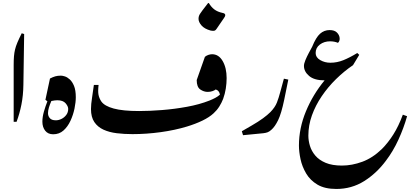

<svg xmlns="http://www.w3.org/2000/svg" viewBox="-20 -883 2750 1264"><path d="M70 -81V-455Q70 -489 72 -512.5Q74 -536 79 -557Q84 -578 94.5 -603Q105 -628 123 -664L139 -659L134 -325Q133 -255 121 -194.5Q109 -134 89 -81Z M330 1Q296 1 277.5 -22.5Q259 -46 259 -82Q259 -113 269 -148Q279 -183 292 -216L279 -226L309 -366Q328 -376 344 -380.5Q360 -385 381 -385Q391 -385 407 -380Q423 -375 439.5 -360Q456 -345 467.5 -317Q479 -289 479 -243Q479 -210 470.5 -168.5Q462 -127 444 -88Q426 -49 398 -24Q370 1 330 1ZM296 -138Q296 -119 308 -105Q320 -91 348 -91Q366 -91 384.5 -100Q403 -109 416 -126Q429 -143 429 -166Q429 -183 412 -203Q395 -223 357 -223Q342 -223 318 -218Q308 -195 302 -175Q296 -155 296 -138Z M852 0Q798 0 748.5 -6Q699 -12 661 -29.5Q623 -47 601 -79.5Q579 -112 579 -165Q579 -196 586 -240Q593 -284 598 -324H629Q624 -282 628.5 -259Q633 -236 647 -215Q668 -185 728.5 -168.5Q789 -152 896 -152Q964 -152 1046.5 -158.5Q1129 -165 1211 -180Q1293 -195 1359 -221Q1379 -229 1397 -238.5Q1415 -248 1428 -260Q1423 -288 1400 -294Q1393 -288 1378.5 -283Q1364 -278 1347 -278Q1322 -278 1298.5 -294Q1275 -310 1275 -356L1329 -509Q1340 -518 1353 -522Q1366 -526 1376 -526Q1420 -526 1446 -481Q1472 -436 1472 -369Q1472 -335 1466.5 -300Q1461 -265 1449 -232Q1439 -206 1423.5 -181.5Q1408 -157 1386 -137Q1358 -111 1312.5 -89Q1267 -67 1211 -50Q1132 -26 1038 -13Q944 0 852 0ZM1384 -680Q1380 -680 1375.5 -680.5Q1371 -681 1366 -682Q1326 -693 1306.5 -715.5Q1287 -738 1287 -759Q1287 -777 1296.5 -791.5Q1306 -806 1313 -815L1350 -863H1355Q1370 -837 1391 -821Q1412 -805 1445 -798Q1463 -795 1463 -783Q1463 -776 1455 -765L1405 -692Q1400 -685 1395.5 -682.5Q1391 -680 1384 -680Z M1580 7 1572 -19 1636 -56Q1681 -82 1711 -104Q1741 -126 1760 -145Q1791 -177 1803 -208Q1815 -239 1825 -277L1849 -365L1878 -359L1851 -226Q1832 -135 1811 -92Q1790 -49 1767 -29Q1754 -17 1742.5 -12.5Q1731 -8 1714 -6Z M2194 361Q2118 361 2070 332.5Q2022 304 1995.5 259Q1969 214 1958.5 165Q1948 116 1948 75Q1948 -39 1994 -150Q2040 -261 2117 -354Q2049 -354 2015 -383Q1981 -412 1981 -449Q1981 -464 1990.5 -487Q2000 -510 2012.5 -533.5Q2025 -557 2035 -575Q2060 -637 2087 -661Q2114 -685 2150 -685Q2182 -685 2198 -669Q2214 -653 2216 -633Q2218 -613 2205 -601Q2181 -611 2153 -611Q2114 -611 2086 -590Q2058 -569 2058 -534Q2058 -505 2088 -487.5Q2118 -470 2155 -470Q2199 -470 2241 -487Q2283 -504 2332 -534L2345 -522L2304 -454Q2245 -414 2192 -362Q2139 -310 2098 -249.5Q2057 -189 2033.5 -123.5Q2010 -58 2010 10Q2010 43 2020.5 77.5Q2031 112 2056 141.5Q2081 171 2124 189Q2167 207 2231 207Q2297 207 2365 182Q2433 157 2494 98Q2534 58 2569 3Q2604 -52 2632 -128L2660 -118Q2638 -40 2603 36.5Q2568 113 2520 176Q2459 258 2377 309.5Q2295 361 2194 361Z"/></svg>

Font: Gulzar
Style: Regular
Weight: 400
Designer: Borna Izadpanah, Alice Savoie, Simon Cozens, Fiona Ross
Version: Version 1.000;[7b34f74]; ttfautohint (v1.8.4)